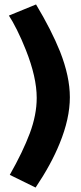

<svg xmlns="http://www.w3.org/2000/svg" viewBox="-20 -784 364 863"><path d="M250 -552Q211 -649 142 -764L20 -714Q36 -690 56.5 -649Q77 -608 96 -560Q145 -437 145 -344Q145 -268 114 -185Q83 -102 24 2L140 59Q210 -45 248 -139Q294 -251 294 -347Q294 -440 250 -552Z"/></svg>

Font: RT Raleway ExtraBold
Style: Regular
Weight: 400
Designer: Matt McInerney, Pablo Impallari, Rodrigo Fuenzalida — Edited by Milan Moffatt in April 2016
Foundry: Matt McInerney, Pablo Impallari, Rodrigo Fuenzalida — Edited by Milan Moffatt in April 2016
Version: Version 3.001